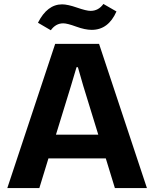

<svg xmlns="http://www.w3.org/2000/svg" viewBox="-20 -951 781 971"><path d="M17 0 259 -729H481L723 0H561L515 -150H225L179 0ZM444 -800Q410 -800 365 -816.5Q320 -833 300 -833Q262 -833 237 -798L172 -836Q219 -929 294 -929Q322 -929 369.5 -912.5Q417 -896 438 -896Q478 -896 503 -931L569 -893Q528 -800 444 -800ZM263 -270H477L401 -517L374 -611H367L339 -517Z"/></svg>

Font: Mona Sans
Style: Bold
Weight: 700
Designer: Deni Anggara
Foundry: GitHub
Version: Version 2.000;Glyphs 3.2.3 (3260)